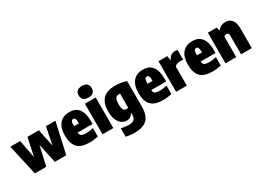

<svg xmlns="http://www.w3.org/2000/svg" viewBox="-16 -1786 4096 2990"><g transform="rotate(-30 2032.0 -291.5)"><path d="M126 0 2 -550H179L240.5 -226.5L310 -550H515L579.5 -237L643 -550H813L690 0H485L409.5 -347L331 0Z M1112 11Q959 11 892 -57.5Q825 -126 825 -278Q825 -411 886.8 -485Q948.5 -559 1067 -559Q1178 -559 1233.5 -484.2Q1289 -409.5 1289 -272V-217H1020.5Q1024 -174.5 1048.5 -158.2Q1073 -142 1137 -142Q1168 -142 1199.2 -146.8Q1230.5 -151.5 1262 -159V-7Q1221.5 2 1186.2 6.5Q1151 11 1112 11ZM1066 -435Q1042 -435 1031.2 -415Q1020.5 -395 1020 -331H1110Q1109.5 -395 1099.5 -415Q1089.5 -435 1066 -435Z M1343 0V-550H1537V0ZM1440 -605Q1379.5 -605 1351.2 -632.8Q1323 -660.5 1323 -709Q1323 -758 1351.2 -785.5Q1379.5 -813 1440 -813Q1501 -813 1529 -785.5Q1557 -758 1557 -709Q1557 -660.5 1529 -632.8Q1501 -605 1440 -605Z M1795 230Q1760 230 1717.2 226Q1674.5 222 1636 213V61Q1706.5 79 1777 79Q1836.5 79 1866.2 54Q1896 29 1896 -33V-60H1887Q1854.5 5 1778 5Q1733 5 1691.2 -23.2Q1649.5 -51.5 1622.8 -111Q1596 -170.5 1596 -265Q1596 -405.5 1665 -482.2Q1734 -559 1889 -559Q1938.5 -559 1991.8 -550.8Q2045 -542.5 2089 -526V-68Q2089 90 2015.2 160Q1941.5 230 1795 230ZM1864 -154Q1882.5 -154 1896 -160V-411Q1890 -412 1883.5 -412.5Q1877 -413 1871 -413Q1834.5 -413 1813.8 -386.5Q1793 -360 1793 -282Q1793 -230 1800.5 -202.2Q1808 -174.5 1823.8 -164.2Q1839.5 -154 1864 -154Z M2435 11Q2282 11 2215 -57.5Q2148 -126 2148 -278Q2148 -411 2209.8 -485Q2271.5 -559 2390 -559Q2501 -559 2556.5 -484.2Q2612 -409.5 2612 -272V-217H2343.5Q2347 -174.5 2371.5 -158.2Q2396 -142 2460 -142Q2491 -142 2522.2 -146.8Q2553.5 -151.5 2585 -159V-7Q2544.5 2 2509.2 6.5Q2474 11 2435 11ZM2389 -435Q2365 -435 2354.2 -415Q2343.5 -395 2343 -331H2433Q2432.5 -395 2422.5 -415Q2412.5 -435 2389 -435Z M2666 0V-550H2824L2839 -473H2847Q2863.5 -521 2895.8 -540Q2928 -559 2970 -559Q2980.5 -559 2991.8 -557.8Q3003 -556.5 3011 -555V-376Q2998.5 -379 2983.8 -380Q2969 -381 2957 -381Q2926.5 -381 2899.5 -371Q2872.5 -361 2859 -345V0Z M3323 11Q3170 11 3103 -57.5Q3036 -126 3036 -278Q3036 -411 3097.8 -485Q3159.5 -559 3278 -559Q3389 -559 3444.5 -484.2Q3500 -409.5 3500 -272V-217H3231.5Q3235 -174.5 3259.5 -158.2Q3284 -142 3348 -142Q3379 -142 3410.2 -146.8Q3441.5 -151.5 3473 -159V-7Q3432.5 2 3397.2 6.5Q3362 11 3323 11ZM3277 -435Q3253 -435 3242.2 -415Q3231.5 -395 3231 -331H3321Q3320.5 -395 3310.5 -415Q3300.5 -435 3277 -435Z M3554 0V-550H3714L3728 -494H3736Q3784.5 -559 3868 -559Q3913 -559 3949 -539Q3985 -519 4006 -474Q4027 -429 4027 -354V0H3834V-339Q3834 -367.5 3823.2 -377.8Q3812.5 -388 3795 -388Q3765.5 -388 3747 -368V0Z"/></g></svg>

Font: Encode Sans Condensed Black
Style: Regular
Weight: 900
Width: 3
Designer: Multiple Designers
Foundry: Impallari Type
Version: Version 3.000; ttfautohint (v1.8.3) -l 8 -r 50 -G 200 -x 14 